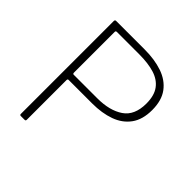

<svg xmlns="http://www.w3.org/2000/svg" viewBox="-192 -900 1058 1058"><g transform="rotate(45 337.0 -371.0)"><path d="M611 -535Q611 -461 577.5 -415Q544 -369 485.5 -348Q427 -327 351 -327H168Q160 -327 160 -318V-9Q160 0 152 0H122Q118 0 116 -2Q114 -4 114 -8V-732Q114 -742 123 -742H345Q423 -742 483 -721.5Q543 -701 577 -655.5Q611 -610 611 -535ZM563 -538Q563 -600 536.5 -636Q510 -672 461 -687Q412 -702 344 -702H169Q160 -702 160 -694V-377Q160 -367 167 -367H351Q447 -367 505 -406.5Q563 -446 563 -538Z"/></g></svg>

Font: Libre Franklin Thin
Style: Regular
Weight: 100
Designer: Pablo Impallari, Rodrigo Fuenzalida, Nhung Nguyen
Foundry: Impallari Type
Version: Version 3.000